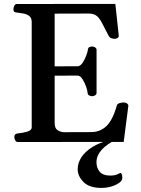

<svg xmlns="http://www.w3.org/2000/svg" viewBox="-20 -713 706 964"><path d="M51.8 -24.9Q51.8 -41 67.9 -43Q91.3 -44.9 115.2 -51.5Q139.2 -58.1 139.2 -74.2V-602.5Q139.2 -623.5 126.7 -632.8Q114.3 -642.1 97.2 -645.3Q80.1 -648.4 64.9 -649.9Q54.7 -650.9 51 -654.1Q47.4 -657.2 47.4 -668Q47.4 -673.3 51.5 -683.1Q55.7 -692.9 64 -692.9L559.1 -693.4L576.2 -534.7Q577.1 -526.4 569.8 -522.2Q562.5 -518.1 557.1 -518.1Q549.3 -518.1 540 -520.8Q530.8 -523.4 524.9 -534.2Q505.4 -570.8 493.2 -595.5Q481 -620.1 466.3 -632.6Q451.7 -645 425.3 -645L254.4 -644.5V-379.9L372.1 -380.4Q384.8 -382.3 395.5 -398.9Q406.2 -415.5 413.3 -434.8Q420.4 -454.1 421.4 -463.9Q422.4 -473.6 429.2 -476.6Q436 -479.5 443.8 -479.5Q449.2 -479.5 457 -475.3Q464.8 -471.2 464.8 -462.9V-246.6Q464.8 -238.3 457 -234.1Q449.2 -230 443.8 -230Q436 -230 428.5 -233.4Q420.9 -236.8 419.9 -246.1Q419.4 -256.8 412.4 -277.6Q405.3 -298.3 394 -315.9Q382.8 -333.5 369.1 -333.5L254.4 -333V-96.2Q254.4 -69.3 268.3 -60.1Q282.2 -50.8 298.3 -49.3L438 -49.8Q481.9 -49.8 513.7 -79.3Q545.4 -108.9 566.4 -182.6Q568.8 -191.9 580.3 -195.3Q591.8 -198.7 599.6 -198.7Q608.9 -198.7 616.2 -194.6Q623.5 -190.4 624.5 -182.1L601.1 -0.5L68.4 0Q60.1 0 55.9 -9.8Q51.8 -19.5 51.8 -24.9ZM557.1 -36.6 568.4 -15.1Q464.4 35.2 464.4 101.6Q464.4 130.4 480.7 149.4Q497.1 168.5 532.7 168.5Q545.9 168.5 556.2 166.5Q566.4 164.6 583 155.8Q586.9 153.8 590.6 160.2Q594.2 166.5 594.2 178.2Q594.2 193.4 582 202.1Q566.4 214.8 541.5 222.7Q516.6 230.5 488.8 230.5Q428.7 230.5 399.4 200.9Q370.1 171.4 370.1 137.2Q370.1 104.5 389.2 75.9Q408.2 47.4 443.8 25.1Q479.5 2.9 530.3 -9.8Z"/></svg>

Font: Gelasio Medium
Style: Regular
Weight: 500
Designer: Eben Sorkin
Foundry: Eben Sorkin
Version: Version 1.008